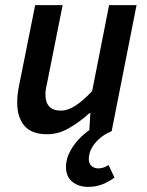

<svg xmlns="http://www.w3.org/2000/svg" viewBox="-20 -511 573 748"><path d="M323 217Q286 217 261.5 197Q237 177 237 139Q237 110 251 82.5Q265 55 286 32.5Q307 10 328 -4L332 -70H328Q292 -37 250 -12.5Q208 12 164 12Q103 12 75 -21Q47 -54 47 -112Q47 -130 49 -146Q51 -162 55 -181L117 -491H224L165 -195Q161 -178 159 -166Q157 -154 157 -143Q157 -112 172 -96Q187 -80 218 -80Q243 -80 272.5 -98.5Q302 -117 339 -156L405 -491H512L415 0Q376 16 351 46Q326 76 326 109Q326 126 336.5 135.5Q347 145 363 145Q375 145 384 141.5Q393 138 403 132L426 181Q404 197 379 207Q354 217 323 217Z"/></svg>

Font: Source Sans 3 ExtraLight SemiBold
Style: Italic
Weight: 600
Italic angle: -11°
Version: Version 3.052;hotconv 1.1.0;makeotfexe 2.6.0